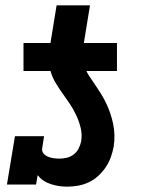

<svg xmlns="http://www.w3.org/2000/svg" viewBox="-20 -691 540 719"><path d="M418 -425H68V-530H169L192 -671H317L294 -530H418ZM231 8Q199 8 169 -2Q139 -12 121 -35L115 0H6L36 -181H145L138 -136Q136 -125 143 -116.5Q150 -108 160 -104Q170 -100 181 -98.5Q192 -97 203 -97Q217 -97 231 -100.5Q245 -104 256.5 -113Q268 -122 274.5 -135Q281 -148 284 -162Q288 -188 282 -212.5Q276 -237 265.5 -259.5Q255 -282 241.5 -302Q228 -322 214 -341.5Q200 -361 187.5 -382Q175 -403 168.5 -427.5Q162 -452 163.5 -478Q165 -504 169 -530H294Q290 -508 290 -486.5Q290 -465 296 -445Q302 -425 313 -408Q324 -391 335.5 -374.5Q347 -358 357.5 -341Q368 -324 377 -305.5Q386 -287 392.5 -268Q399 -249 403.5 -228Q408 -207 408.5 -185.5Q409 -164 406 -143Q402 -122 395 -102.5Q388 -83 376 -65Q364 -47 347.5 -32Q331 -17 311.5 -8Q292 1 271.5 4.5Q251 8 231 8Z"/></svg>

Font: Iosevka Slab Extrabold Oblique
Style: Regular
Weight: 800
Italic angle: -9°
Monospace: yes
Designer: Belleve Invis
Foundry: Belleve Invis
Version: Version 11.1.1; ttfautohint (v1.8.3)